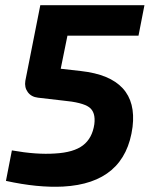

<svg xmlns="http://www.w3.org/2000/svg" viewBox="-20 -710 585 743"><path d="M516 -572H241L215 -444L294 -435Q516 -410 493 -219Q465 -1 224 12Q126 17 3 -10L26 -128Q121 -111 193 -116Q265 -120 301 -147.5Q337 -175 345 -229Q351 -276 325 -295Q299 -314 222 -321L127 -332Q101 -335 87.5 -353.5Q74 -372 78 -397L136 -690H539Z"/></svg>

Font: Exo 2.0
Style: Bold Italic
Weight: 700
Italic angle: -8°
Designer: Natanael Gama
Version: Version 1.001;PS 001.001;hotconv 1.0.70;makeotf.lib2.5.58329